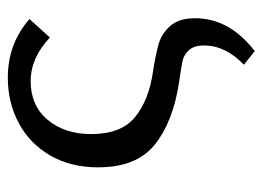

<svg xmlns="http://www.w3.org/2000/svg" viewBox="-108 -352 656 479"><g transform="rotate(-90 219.5 -113.0)"><path d="M297 168Q345 122 345 69Q345 43 333 30.5Q321 18 307 15Q293 12 252 6Q154 -9 97.5 -54.5Q41 -100 41 -196Q41 -264 70.5 -315Q100 -366 151 -393.5Q202 -421 265 -421Q349 -421 411 -367L365 -316Q314 -364 256 -364Q195 -364 159.5 -321.5Q124 -279 124 -213Q124 -138 166.5 -103.5Q209 -69 279 -59Q324 -52 349.5 -44.5Q375 -37 394 -15.5Q413 6 413 46Q413 132 331 195Z"/></g></svg>

Font: Ysabeau Medium
Style: Regular
Weight: 500
Designer: Christian Thalmann (Catharsis Fonts)
Version: Version 0.003